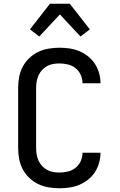

<svg xmlns="http://www.w3.org/2000/svg" viewBox="-20 -998 640 1026"><path d="M298 8Q268 8 239 3Q210 -2 184 -14.5Q158 -27 136.5 -47.5Q115 -68 101.5 -93.5Q88 -119 82.5 -148Q77 -177 77 -206V-529Q77 -558 82.5 -587Q88 -616 101.5 -641.5Q115 -667 136.5 -687.5Q158 -708 184 -720.5Q210 -733 239 -738Q268 -743 298 -743Q325 -743 352 -739Q379 -735 404 -724.5Q429 -714 450.5 -697Q472 -680 487 -657Q502 -634 509.5 -607.5Q517 -581 517 -554V-553H421Q421 -576 411.5 -597.5Q402 -619 384 -633.5Q366 -648 343 -653.5Q320 -659 298 -659Q280 -659 263 -656Q246 -653 231 -644.5Q216 -636 204.5 -623.5Q193 -611 186 -595.5Q179 -580 176 -563Q173 -546 173 -529V-206Q173 -189 176 -172Q179 -155 186 -139.5Q193 -124 204.5 -111.5Q216 -99 231 -90.5Q246 -82 263 -79Q280 -76 298 -76Q320 -76 343 -81.5Q366 -87 384 -101.5Q402 -116 411.5 -137.5Q421 -159 421 -182H517V-181Q517 -154 509.5 -127.5Q502 -101 487 -78Q472 -55 450.5 -38Q429 -21 404 -10.5Q379 0 352 4Q325 8 298 8ZM190 -803 140 -841 247 -978H353L460 -841L410 -803L300 -921Z"/></svg>

Font: Iosevka Aile Medium
Style: Regular
Weight: 500
Designer: Belleve Invis
Foundry: Belleve Invis
Version: Version 27.3.5; ttfautohint (v1.8.4)